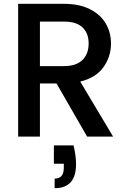

<svg xmlns="http://www.w3.org/2000/svg" viewBox="-20 -715 672 1005"><path d="M572 0H436L276 -278H189V0H75V-695H315Q395 -695 450.5 -667Q506 -639 533.5 -592Q561 -545 561 -487Q561 -419 521.5 -363.5Q482 -308 400 -288ZM189 -369H315Q379 -369 411.5 -401Q444 -433 444 -487Q444 -541 412 -571.5Q380 -602 315 -602H189ZM365 46Q378 99 378 145Q378 270 266 270V220Q314 220 314 163V142H262V46Z"/></svg>

Font: Fz Poppins Med
Style: Regular
Weight: 500
Designer: Ninad Kale (Devanagari), Jonny Pinhorn (Latin)
Foundry: Indian Type Foundry
Version: Vit hóa bi Vntype.Com & FontZin.Com